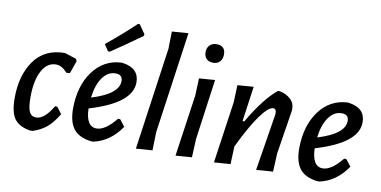

<svg xmlns="http://www.w3.org/2000/svg" viewBox="-70 -903 2195 1107"><g transform="rotate(10 1028.0 -350.0)"><path d="M273 -468 341 -446 347 -433 321 -359 301 -357Q268 -394 234 -394Q182 -394 151.5 -337.5Q121 -281 121 -182Q121 -122 133 -97.5Q145 -73 173 -73Q221 -73 270 -156L283 -155L312 -117Q281 -64 247 -36Q213 -8 166 7H152Q88 -3 60 -40.5Q32 -78 32 -163Q32 -296 93.5 -382Q155 -468 273 -468Z M659 -707 669 -706 705 -654 703 -644Q605 -573 525 -520L515 -521L490 -559Q587 -638 659 -707ZM683 -108Q619 -14 522 7H509Q439 -1 406.5 -41.5Q374 -82 374 -162Q375 -295 438 -380Q501 -465 603 -470L613 -469Q708 -455 708 -372Q708 -250 462 -177Q465 -71 527 -71Q578 -71 640 -148L653 -147ZM581 -403Q536 -403 505 -359.5Q474 -316 465 -241Q622 -289 622 -365Q622 -403 581 -403Z M954 -704 870 -111 867 -3 771 4 856 -596 858 -697Z M1126 -670Q1177 -670 1177 -618Q1177 -592 1162.5 -576.5Q1148 -561 1123 -561Q1098 -561 1084 -575Q1070 -589 1070 -614Q1070 -640 1085.5 -655Q1101 -670 1126 -670ZM1152 -465 1103 -111 1098 -3 1003 4 1055 -357 1059 -458Z M1228 4 1280 -357 1284 -458 1378 -465 1349 -259H1359Q1443 -403 1520 -466H1531Q1570 -458 1595 -434.5Q1620 -411 1619 -376L1618 -363L1578 -110L1573 -3L1475 4L1528 -326L1529 -337Q1529 -363 1511 -363Q1483 -363 1435.5 -297.5Q1388 -232 1328 -107L1324 -3Z M2007 -108Q1943 -14 1846 7H1833Q1763 -1 1730.5 -41.5Q1698 -82 1698 -162Q1699 -295 1762 -380Q1825 -465 1927 -470L1937 -469Q2032 -455 2032 -372Q2032 -250 1786 -177Q1789 -71 1851 -71Q1902 -71 1964 -148L1977 -147ZM1905 -403Q1860 -403 1829 -359.5Q1798 -316 1789 -241Q1946 -289 1946 -365Q1946 -403 1905 -403Z"/></g></svg>

Font: Alegreya Sans SC Medium
Style: Italic
Weight: 500
Italic angle: -7°
Designer: Juan Pablo del Peral
Foundry: Huerta Tipografica
Version: Version 2.007